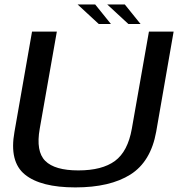

<svg xmlns="http://www.w3.org/2000/svg" viewBox="-20 -812 793 836"><path d="M308 4Q459 4 547.8 -52Q636.5 -108 660 -238L736 -674.5H628.5L554 -251.5Q536.5 -152.5 480.5 -111.2Q424.5 -70 321 -70Q218.5 -70 177 -111.5Q135.5 -153 153 -251.5L227.5 -674.5H119.5L43 -238Q19.5 -108 88.5 -52Q157.5 4 308 4ZM539 -707.5H592L523.5 -792.5H447ZM410 -707.5H463L394.5 -792.5H318Z"/></svg>

Font: Anybody SemiExpanded
Style: Italic
Weight: 400
Width: 6
Italic angle: -10°
Version: Version 1.113;gftools[0.9.25]